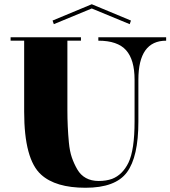

<svg xmlns="http://www.w3.org/2000/svg" viewBox="-20 -876 804 906"><path d="M764 -700V-684Q633 -684 633 -500V-302Q633 -136 579 -63Q525 10 383.5 10Q242 10 174 -52Q94 -124 94 -349V-684H30V-700H362V-684H298V-356Q298 -279 305 -204Q309 -162 319 -133Q329 -104 344.5 -77Q360 -50 385.5 -36Q411 -22 446 -22Q481 -22 509 -32Q558 -51 586 -108Q615 -168 615 -303V-500Q615 -594 575 -639Q535 -684 444 -684V-700ZM413 -836V-856L598 -779L592 -762ZM413 -856V-836L234 -762L228 -779Z"/></svg>

Font: Elsie Swash Caps Black
Style: Regular
Weight: 900
Designer: Alejandro Inler
Foundry: Alejandro Inler
Version: 1.003